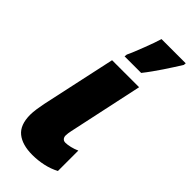

<svg xmlns="http://www.w3.org/2000/svg" viewBox="-254 -824 876 876"><g transform="rotate(45 184.0 -385.5)"><path d="M168 9.8Q103 9.8 67.4 -19Q31.7 -47.9 31.7 -113.3Q31.7 -129.4 34.9 -151.4Q38.1 -173.3 42 -192.4L120.1 -553.2H294.4L217.3 -193.4Q215.3 -183.6 214.1 -175.8Q212.9 -168 212.9 -160.2Q212.9 -149.9 218.8 -143.1Q224.6 -136.2 235.8 -136.2Q248.5 -136.2 267.1 -140.6Q285.6 -145 302.7 -152.8V-21Q273.4 -5.4 238.8 2.2Q204.1 9.8 168 9.8ZM147.9 -606 149.4 -619.1Q156.2 -632.8 164.8 -654.1Q173.3 -675.3 182.6 -699.2Q191.9 -723.1 199.5 -744.6Q207 -766.1 211.4 -780.8H367.7L366.7 -769.5Q355 -751 341.8 -730.2Q328.6 -709.5 314.5 -688.5Q300.3 -667.5 285.4 -646.5Q270.5 -625.5 254.9 -606Z"/></g></svg>

Font: Open Sans SemiCondensed ExtraBold
Style: Italic
Weight: 800
Width: 4
Italic angle: -12°
Designer: Monotype Design Team
Foundry: Monotype Imaging Inc.
Version: Version 3.003